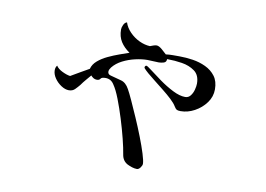

<svg xmlns="http://www.w3.org/2000/svg" viewBox="-69 -641 1137 821"><g transform="rotate(10 500.0 -231.0)"><path d="M840 -319Q840 -287 820.5 -260.5Q801 -234 771.5 -218Q742 -202 711 -202Q699 -202 694 -205Q689 -208 683 -218Q676 -230 659 -246Q642 -262 620.5 -279Q599 -296 579.5 -311.5Q560 -327 548 -337Q546 -339 536.5 -347.5Q527 -356 527 -360Q527 -362 529 -365Q531 -368 534 -368Q538 -368 558 -352.5Q578 -337 606.5 -316.5Q635 -296 665.5 -280.5Q696 -265 720 -265Q734 -265 743 -276.5Q752 -288 756 -303.5Q760 -319 760 -330Q760 -367 736.5 -384Q713 -401 681 -406Q649 -411 621 -411H616Q616 -398 605 -394.5Q594 -391 583 -391Q571 -391 558.5 -392Q546 -393 534 -393Q510 -393 481.5 -386.5Q453 -380 427.5 -367Q402 -354 386 -334Q383 -330 380.5 -325Q378 -320 378 -315Q378 -303 391 -300Q416 -293 437.5 -287.5Q459 -282 473 -256Q481 -242 495 -211.5Q509 -181 526 -142Q543 -103 558 -64.5Q573 -26 582.5 4.5Q592 35 592 48Q592 55 585 64.5Q578 74 570 74Q560 74 549 70.5Q538 67 528 62Q506 50 502 23Q498 -3 488 -43Q478 -83 464.5 -126.5Q451 -170 436.5 -207.5Q422 -245 408 -265Q395 -286 371 -286Q354 -286 350 -279Q346 -272 335 -272Q327 -272 320.5 -276Q314 -280 309 -286Q299 -274 289 -262.5Q279 -251 270 -238Q261 -227 251 -217Q241 -207 225 -207Q209 -207 191.5 -218.5Q174 -230 162.5 -247Q151 -264 151 -281Q151 -294 158 -302Q166 -289 185.5 -279.5Q205 -270 220 -268Q240 -280 259.5 -291Q279 -302 298 -313Q303 -333 321 -348.5Q339 -364 363.5 -375.5Q388 -387 412 -395.5Q436 -404 453 -410Q428 -427 414 -449Q400 -471 400 -502Q400 -511 405.5 -522.5Q411 -534 420 -536Q427 -514 445.5 -495Q464 -476 487.5 -465Q511 -454 534 -453Q539 -455 547.5 -458Q556 -461 562 -461Q572 -461 586 -449Q600 -437 607 -430Q622 -432 636.5 -432Q651 -432 666 -432Q694 -432 724 -427.5Q754 -423 780.5 -410.5Q807 -398 823.5 -376Q840 -354 840 -319Z"/></g></svg>

Font: Kaisei HarunoUmi
Style: Regular
Weight: 400
Designer: Font-Kai, 金井和夫
Foundry: KAZUO KANAI
Version: Version 5.003